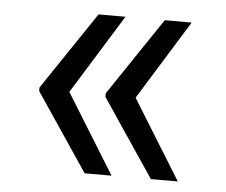

<svg xmlns="http://www.w3.org/2000/svg" viewBox="-40 -558 619 525"><g transform="rotate(5 270.0 -296.0)"><path d="M284.1 -78.1 149.1 -296.2 284.1 -514.2H210.2L66.8 -301.1V-291.2L210.2 -78.1ZM248.6 -291.2 392 -78.1H465.9L331 -296.2L465.9 -514.2H392L248.6 -301.1Z"/></g></svg>

Font: Margiela Sans
Style: Regular
Weight: 400
Designer: Stefan Endress, Andreas Faust
Version: Version 1.100;FEAKit 1.0